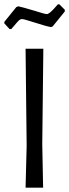

<svg xmlns="http://www.w3.org/2000/svg" viewBox="-25 -866 319 886"><path d="M174 0 170 -200 175 -641H93L98 -193L93 0ZM274 -813V-821L249 -846H242L226 -828C210 -810 198.3 -801 191 -801C185 -801 165.3 -806.3 132 -817C94 -828.3 69.7 -835 59 -837L50 -833L-5 -765V-758L19 -732H27L41 -748C50.3 -759.3 57.3 -767.2 62 -771.5C66.7 -775.8 71.7 -778 77 -778C82.3 -778 101.7 -772.7 135 -762C169.7 -750.7 194.7 -743.7 210 -741L218 -744Z"/></svg>

Font: Alegreya Sans SC
Style: Regular
Weight: 400
Designer: Juan Pablo del Peral
Foundry: Huerta Tipografica
Version: Version 1.000;PS 001.000;hotconv 1.0.70;makeotf.lib2.5.58329